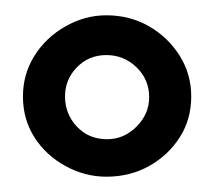

<svg xmlns="http://www.w3.org/2000/svg" viewBox="-20 -728 279 251"><path d="M119 -708Q91 -708 65.5 -693.5Q40 -679 25 -655Q10 -631 10 -602Q10 -572 25 -548.5Q40 -525 65.5 -511Q91 -497 119 -497Q150 -497 175 -511Q200 -525 215 -548.5Q230 -572 230 -602Q230 -631 215 -655Q200 -679 175 -693.5Q150 -708 119 -708ZM120 -546Q96 -546 80.5 -562.5Q65 -579 65 -602Q65 -624 80.5 -640Q96 -656 119 -656Q142 -656 158.5 -640Q175 -624 175 -601Q175 -579 158.5 -562.5Q142 -546 120 -546Z"/></svg>

Font: Catamaran
Style: Regular
Weight: 400
Designer: Pria Ravichandran
Version: Version 2.000